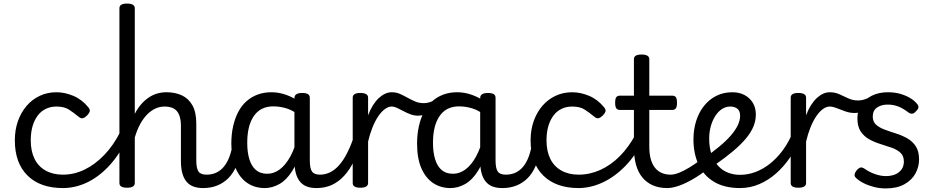

<svg xmlns="http://www.w3.org/2000/svg" viewBox="-20 -1035 5207 1074"><path d="M332 17Q205 17 134 -53Q63 -123 63 -250Q63 -309 80.5 -358Q98 -407 129 -443Q160 -479 202.5 -499Q245 -519 296 -519Q342 -519 390 -499Q438 -479 474 -435Q485 -421 482 -411.5Q479 -402 468 -390Q455 -377 444 -374Q433 -371 421 -381Q393 -404 366.5 -421.5Q340 -439 296 -439Q263 -439 236 -426Q209 -413 190.5 -388Q172 -363 162 -328.5Q152 -294 152 -250Q152 -190 173 -147Q194 -104 235 -81Q276 -58 332 -58Q346 -58 353.5 -46.5Q361 -35 361 -20.5Q361 -6 354 5.5Q347 17 332 17Z M330 17Q321 17 316.5 5.5Q312 -6 312 -20.5Q312 -35 317 -46.5Q322 -58 332 -58Q395 -58 453.5 -86.5Q512 -115 563 -168Q614 -221 651 -294Q656 -303 668 -299Q680 -295 689.5 -285.5Q699 -276 694 -267Q653 -177 596 -113.5Q539 -50 471.5 -16.5Q404 17 330 17Z M1116 17Q1086 17 1062.5 8.5Q1039 0 1023.5 -18.5Q1008 -37 1000 -65.5Q992 -94 992 -135V-334Q992 -384 971 -411.5Q950 -439 899 -439Q875 -439 851 -428.5Q827 -418 805 -396.5Q783 -375 765 -342.5Q747 -310 734 -266V-11Q734 2 723 8.5Q712 15 691 15Q669 15 658.5 8.5Q648 2 648 -11V-989Q648 -1002 658.5 -1008.5Q669 -1015 691 -1015Q712 -1015 723 -1008.5Q734 -1002 734 -989V-398Q749 -428 769 -451Q789 -474 812 -489.5Q835 -505 860 -512Q885 -519 911 -519Q960 -519 997.5 -501.5Q1035 -484 1056.5 -445.5Q1078 -407 1078 -343V-138Q1078 -94 1090 -76Q1102 -58 1135 -58Q1149 -58 1156 -46.5Q1163 -35 1161.5 -20.5Q1160 -6 1149 5.5Q1138 17 1116 17Z M1116 17Q1102 17 1095.5 5.5Q1089 -6 1090.5 -20.5Q1092 -35 1103 -46.5Q1114 -58 1135 -58Q1162 -58 1184.5 -67Q1207 -76 1225.5 -95Q1244 -114 1257.5 -144Q1271 -174 1279 -215Q1282 -230 1295 -233.5Q1308 -237 1320 -232Q1332 -227 1330 -212Q1322 -153 1303.5 -109.5Q1285 -66 1257.5 -38.5Q1230 -11 1194.5 3Q1159 17 1116 17Z M1461 17Q1406 17 1364 -11Q1322 -39 1298 -94Q1274 -149 1274 -232Q1274 -284 1284 -328.5Q1294 -373 1312.5 -408.5Q1331 -444 1358.5 -468.5Q1386 -493 1421 -506Q1456 -519 1499 -519Q1540 -519 1582 -504Q1624 -489 1659 -462V-386Q1619 -418 1582 -429Q1545 -440 1509 -440Q1482 -440 1459 -432Q1436 -424 1418.5 -407.5Q1401 -391 1388.5 -366.5Q1376 -342 1369.5 -309.5Q1363 -277 1363 -235Q1363 -183 1375 -144Q1387 -105 1411.5 -84Q1436 -63 1475 -63Q1512 -63 1545 -87.5Q1578 -112 1604.5 -160.5Q1631 -209 1648 -282L1665 -217Q1647 -130 1614.5 -78.5Q1582 -27 1542 -5Q1502 17 1461 17ZM1751 17Q1720 17 1697 8.5Q1674 0 1658.5 -18.5Q1643 -37 1635 -65.5Q1627 -94 1627 -135V-487Q1627 -501 1638 -508Q1649 -515 1670 -515Q1692 -515 1702.5 -508.5Q1713 -502 1713 -488V-138Q1713 -94 1725 -76Q1737 -58 1770 -58Q1780 -58 1785 -46.5Q1790 -35 1788.5 -20.5Q1787 -6 1778 5.5Q1769 17 1751 17Z M1751 17Q1737 17 1730.5 5.5Q1724 -6 1725.5 -20.5Q1727 -35 1738 -46.5Q1749 -58 1770 -58Q1799 -58 1826 -71Q1853 -84 1877 -111Q1901 -138 1922 -179.5Q1943 -221 1962 -276Q1967 -291 1979 -290.5Q1991 -290 2000.5 -280.5Q2010 -271 2007 -259Q1987 -189 1961.5 -137Q1936 -85 1904.5 -51Q1873 -17 1835 0Q1797 17 1751 17Z M1995 15Q1974 15 1963.5 8.5Q1953 2 1953 -11V-489Q1953 -502 1963.5 -508.5Q1974 -515 1995 -515Q2017 -515 2028 -508.5Q2039 -502 2039 -489V-390Q2051 -422 2066.5 -446.5Q2082 -471 2099.5 -487Q2117 -503 2135 -511Q2153 -519 2171 -519Q2190 -519 2199.5 -507Q2209 -495 2209 -479Q2209 -463 2199.5 -451Q2190 -439 2171 -439Q2152 -439 2132.5 -424.5Q2113 -410 2095.5 -384Q2078 -358 2063.5 -322Q2049 -286 2039 -243V-11Q2039 2 2028 8.5Q2017 15 1995 15Z M2319 -388Q2296 -388 2275 -396Q2254 -404 2235.5 -414Q2217 -424 2201 -431.5Q2185 -439 2171 -439Q2152 -439 2143 -451Q2134 -463 2134 -479Q2134 -495 2143 -507Q2152 -519 2171 -519Q2197 -519 2218 -509.5Q2239 -500 2259.5 -488.5Q2280 -477 2302 -467.5Q2324 -458 2351 -458Q2365 -458 2381.5 -462.5Q2398 -467 2411 -476Q2425 -485 2435 -480Q2445 -475 2449.5 -463Q2454 -451 2450.5 -439Q2447 -427 2435 -420Q2420 -413 2398.5 -405.5Q2377 -398 2355.5 -393Q2334 -388 2319 -388Z M2500 17Q2445 17 2403 -11Q2361 -39 2337 -94Q2313 -149 2313 -232Q2313 -284 2323 -328.5Q2333 -373 2351.5 -408.5Q2370 -444 2397.5 -468.5Q2425 -493 2460 -506Q2495 -519 2538 -519Q2579 -519 2621 -504Q2663 -489 2698 -462V-386Q2658 -418 2621 -429Q2584 -440 2548 -440Q2521 -440 2498 -432Q2475 -424 2457.5 -407.5Q2440 -391 2427.5 -366.5Q2415 -342 2408.5 -309.5Q2402 -277 2402 -235Q2402 -183 2414 -144Q2426 -105 2450.5 -84Q2475 -63 2514 -63Q2551 -63 2584 -87.5Q2617 -112 2643.5 -160.5Q2670 -209 2687 -282L2704 -217Q2686 -130 2653.5 -78.5Q2621 -27 2581 -5Q2541 17 2500 17ZM2790 17Q2759 17 2736 8.5Q2713 0 2697.5 -18.5Q2682 -37 2674 -65.5Q2666 -94 2666 -135V-487Q2666 -501 2677 -508Q2688 -515 2709 -515Q2731 -515 2741.5 -508.5Q2752 -502 2752 -488V-138Q2752 -94 2764 -76Q2776 -58 2809 -58Q2819 -58 2824 -46.5Q2829 -35 2827.5 -20.5Q2826 -6 2817 5.5Q2808 17 2790 17Z M2790 17Q2776 17 2769.5 5.5Q2763 -6 2764.5 -20.5Q2766 -35 2777 -46.5Q2788 -58 2809 -58Q2836 -58 2858.5 -67Q2881 -76 2899.5 -95Q2918 -114 2931.5 -144Q2945 -174 2953 -215Q2956 -230 2969 -233.5Q2982 -237 2994 -232Q3006 -227 3004 -212Q2996 -153 2977.5 -109.5Q2959 -66 2931.5 -38.5Q2904 -11 2868.5 3Q2833 17 2790 17Z M3217 17Q3090 17 3019 -53Q2948 -123 2948 -250Q2948 -309 2965.5 -358Q2983 -407 3014 -443Q3045 -479 3087.5 -499Q3130 -519 3181 -519Q3227 -519 3275 -499Q3323 -479 3359 -435Q3370 -421 3367 -411.5Q3364 -402 3353 -390Q3340 -377 3329 -374Q3318 -371 3306 -381Q3278 -404 3251.5 -421.5Q3225 -439 3181 -439Q3148 -439 3121 -426Q3094 -413 3075.5 -388Q3057 -363 3047 -328.5Q3037 -294 3037 -250Q3037 -190 3058 -147Q3079 -104 3120 -81Q3161 -58 3217 -58Q3231 -58 3238.5 -46.5Q3246 -35 3246 -20.5Q3246 -6 3239 5.5Q3232 17 3217 17Z M3215 17Q3206 17 3201.5 5.5Q3197 -6 3197 -20.5Q3197 -35 3202 -46.5Q3207 -58 3217 -58Q3279 -58 3338 -84.5Q3397 -111 3448 -162.5Q3499 -214 3537 -287Q3542 -296 3554 -290.5Q3566 -285 3575 -274.5Q3584 -264 3579 -255Q3537 -167 3478 -106.5Q3419 -46 3351.5 -14.5Q3284 17 3215 17Z M3713 17Q3667 17 3632.5 2Q3598 -13 3574 -41.5Q3550 -70 3538 -112.5Q3526 -155 3526 -211V-420H3448Q3434 -420 3427.5 -429Q3421 -438 3421 -460Q3421 -483 3427.5 -491.5Q3434 -500 3448 -500H3526V-704Q3526 -717 3536.5 -723.5Q3547 -730 3569 -730Q3590 -730 3601 -723.5Q3612 -717 3612 -704V-500H3739Q3754 -500 3760.5 -491.5Q3767 -483 3767 -460Q3767 -438 3760.5 -429Q3754 -420 3739 -420H3612V-214Q3612 -177 3619.5 -148Q3627 -119 3642 -99Q3657 -79 3679.5 -68.5Q3702 -58 3731 -58Q3745 -58 3752 -46.5Q3759 -35 3757.5 -20.5Q3756 -6 3745 5.5Q3734 17 3713 17Z M3713 17Q3699 17 3692.5 5.5Q3686 -6 3687.5 -20.5Q3689 -35 3700 -46.5Q3711 -58 3732 -58Q3752 -58 3779.5 -69Q3807 -80 3839.5 -100Q3872 -120 3907 -147Q3920 -158 3931.5 -154.5Q3943 -151 3949.5 -140Q3956 -129 3955.5 -115.5Q3955 -102 3943 -92Q3899 -58 3857 -33.5Q3815 -9 3778 4Q3741 17 3713 17Z M3912 -146Q3965 -183 4004 -215.5Q4043 -248 4068.5 -277.5Q4094 -307 4107 -334.5Q4120 -362 4120 -387Q4120 -415 4104.5 -427Q4089 -439 4065 -439Q4040 -439 4018.5 -425Q3997 -411 3981 -386Q3965 -361 3956 -328.5Q3947 -296 3947 -260Q3947 -210 3960 -172Q3973 -134 3996.5 -108Q4020 -82 4051.5 -69.5Q4083 -57 4121 -57Q4136 -57 4143 -45.5Q4150 -34 4150 -19.5Q4150 -5 4143 6Q4136 17 4121 17Q4032 17 3974 -18Q3916 -53 3887.5 -114.5Q3859 -176 3859 -255Q3859 -310 3874 -358Q3889 -406 3918 -442.5Q3947 -479 3987 -499Q4027 -519 4077 -519Q4115 -519 4144.5 -503.5Q4174 -488 4191 -460Q4208 -432 4208 -395Q4208 -361 4195 -328.5Q4182 -296 4154 -262Q4126 -228 4083 -191.5Q4040 -155 3981 -114Z M4118 17Q4109 17 4104 6Q4099 -5 4099 -19.5Q4099 -34 4104 -45.5Q4109 -57 4118 -57Q4165 -57 4207.5 -73.5Q4250 -90 4286.5 -119Q4323 -148 4353 -187Q4383 -226 4404 -271Q4410 -281 4423 -278.5Q4436 -276 4445 -267Q4454 -258 4450 -248Q4429 -197 4396.5 -150Q4364 -103 4322 -65.5Q4280 -28 4228.5 -5.5Q4177 17 4118 17Z M4445 15Q4424 15 4413.5 8.5Q4403 2 4403 -11V-489Q4403 -502 4413.5 -508.5Q4424 -515 4445 -515Q4467 -515 4478 -508.5Q4489 -502 4489 -489V-390Q4501 -422 4516.5 -446.5Q4532 -471 4549.5 -487Q4567 -503 4585 -511Q4603 -519 4621 -519Q4640 -519 4649.5 -507Q4659 -495 4659 -479Q4659 -463 4649.5 -451Q4640 -439 4621 -439Q4602 -439 4582.5 -424.5Q4563 -410 4545.5 -384Q4528 -358 4513.5 -322Q4499 -286 4489 -243V-11Q4489 2 4478 8.5Q4467 15 4445 15Z M4760 -403Q4734 -403 4708.5 -412Q4683 -421 4660.5 -430Q4638 -439 4621 -439Q4602 -439 4593 -451Q4584 -463 4584 -479Q4584 -495 4593 -507Q4602 -519 4621 -519Q4651 -519 4676 -507.5Q4701 -496 4726 -484.5Q4751 -473 4780 -473Q4798 -473 4815 -478.5Q4832 -484 4846 -492Q4858 -500 4868 -490Q4878 -480 4880.5 -464.5Q4883 -449 4870 -439Q4853 -427 4833 -418.5Q4813 -410 4794 -406.5Q4775 -403 4760 -403Z M4934 19Q4901 19 4869.5 11Q4838 3 4812 -10Q4786 -23 4768 -40Q4759 -48 4760.5 -59Q4762 -70 4774 -85Q4785 -96 4793.5 -98Q4802 -100 4815 -92Q4843 -72 4875 -61Q4907 -50 4935 -50Q4964 -50 4986.5 -59Q5009 -68 5022.5 -86.5Q5036 -105 5036 -131Q5036 -163 5017 -180.5Q4998 -198 4968.5 -208.5Q4939 -219 4906 -229Q4873 -239 4843.5 -255Q4814 -271 4795 -299Q4776 -327 4776 -374Q4776 -416 4797.5 -448.5Q4819 -481 4857.5 -500Q4896 -519 4946 -519Q4985 -519 5016 -510Q5047 -501 5070.5 -487Q5094 -473 5108 -456Q5119 -444 5117.5 -434Q5116 -424 5104 -413Q5093 -400 5082.5 -399Q5072 -398 5060 -407Q5033 -428 5005.5 -439Q4978 -450 4945 -450Q4910 -450 4886 -433.5Q4862 -417 4862 -383Q4862 -354 4880.5 -337.5Q4899 -321 4928.5 -310Q4958 -299 4991.5 -288.5Q5025 -278 5054.5 -261.5Q5084 -245 5102.5 -217Q5121 -189 5121 -143Q5121 -101 5100.5 -64Q5080 -27 5038.5 -4Q4997 19 4934 19Z"/></svg>

Font: Playwrite NG Modern
Style: Regular
Weight: 400
Designer: Veronika Burian, José Scaglione
Foundry: TypeTogether
Version: Version 1.002